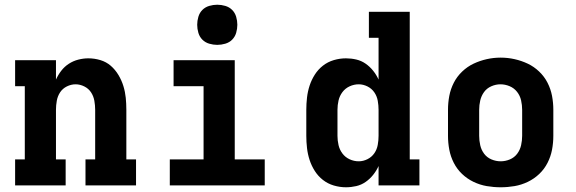

<svg xmlns="http://www.w3.org/2000/svg" viewBox="-20 -785 2440 813"><path d="M44 0V-110H85V-420H44V-530H217V-448Q226 -468 239.5 -485.5Q253 -503 271.5 -515Q290 -527 311.5 -532.5Q333 -538 354 -538Q380 -538 405 -530.5Q430 -523 449 -506.5Q468 -490 481.5 -467.5Q495 -445 502.5 -420.5Q510 -396 512.5 -371Q515 -346 515 -320V-110H556V0H342V-110H383V-320Q383 -339 379.5 -358.5Q376 -378 365.5 -394Q355 -410 337 -419Q319 -428 300 -428Q281 -428 263 -419Q245 -410 234.5 -394Q224 -378 220.5 -358.5Q217 -339 217 -320V-110H258V0Z M699 0V-110H842V-420H715V-530H974V-110H1101V0ZM900 -595Q883 -595 866 -600Q849 -605 837 -617Q825 -629 820 -646Q815 -663 815 -680Q815 -697 820 -714Q825 -731 837 -743Q849 -755 866 -760Q883 -765 900 -765Q917 -765 934 -760Q951 -755 963 -743Q975 -731 980 -714Q985 -697 985 -680Q985 -663 980 -646Q975 -629 963 -617Q951 -605 934 -600Q917 -595 900 -595Z M1445 8Q1419 8 1393.5 0.5Q1368 -7 1347.5 -23Q1327 -39 1313 -61Q1299 -83 1291 -107.5Q1283 -132 1280 -158Q1277 -184 1277 -210V-320Q1277 -346 1280 -372Q1283 -398 1291 -422.5Q1299 -447 1313 -469Q1327 -491 1347.5 -507Q1368 -523 1393.5 -530.5Q1419 -538 1445 -538Q1467 -538 1488.5 -533Q1510 -528 1528 -515.5Q1546 -503 1560 -485.5Q1574 -468 1583 -448V-625H1542V-735H1715V-110H1756V0H1583V-82Q1574 -62 1560 -44.5Q1546 -27 1528 -14.5Q1510 -2 1488.5 3Q1467 8 1445 8ZM1499 -102Q1518 -102 1536 -111Q1554 -120 1565 -136Q1576 -152 1579.5 -171.5Q1583 -191 1583 -210V-320Q1583 -339 1579.5 -358.5Q1576 -378 1565 -394Q1554 -410 1536 -419Q1518 -428 1499 -428Q1479 -428 1460.5 -419.5Q1442 -411 1430 -395Q1418 -379 1413.5 -359.5Q1409 -340 1409 -320V-210Q1409 -190 1413.5 -170.5Q1418 -151 1430 -135Q1442 -119 1460.5 -110.5Q1479 -102 1499 -102Z M2100 8Q2070 8 2041 3Q2012 -2 1985 -15Q1958 -28 1936.5 -48.5Q1915 -69 1901.5 -95.5Q1888 -122 1882.5 -151Q1877 -180 1877 -210V-320Q1877 -350 1882.5 -379Q1888 -408 1901.5 -434.5Q1915 -461 1937 -482Q1959 -503 1985.5 -515.5Q2012 -528 2041 -534.5Q2070 -541 2100 -541Q2130 -541 2159 -534.5Q2188 -528 2214.5 -515.5Q2241 -503 2263 -482Q2285 -461 2298.5 -434.5Q2312 -408 2317.5 -379Q2323 -350 2323 -320V-210Q2323 -180 2317.5 -151Q2312 -122 2298.5 -95.5Q2285 -69 2263.5 -48.5Q2242 -28 2215 -15Q2188 -2 2159 3Q2130 8 2100 8ZM2100 -102Q2120 -102 2139 -110Q2158 -118 2170 -134Q2182 -150 2186.5 -170Q2191 -190 2191 -210V-320Q2191 -340 2186.5 -360Q2182 -380 2169.5 -396Q2157 -412 2138 -420Q2119 -428 2099 -428Q2079 -428 2060 -419.5Q2041 -411 2029.5 -395Q2018 -379 2013.5 -359.5Q2009 -340 2009 -320V-210Q2009 -190 2013.5 -170Q2018 -150 2030 -134Q2042 -118 2061 -110Q2080 -102 2100 -102Z"/></svg>

Font: Iosevka Slab XBdEx
Style: Regular
Weight: 800
Width: 7
Monospace: yes
Designer: Belleve Invis
Foundry: Belleve Invis
Version: Version 11.1.0; ttfautohint (v1.8.3)